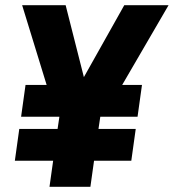

<svg xmlns="http://www.w3.org/2000/svg" viewBox="-20 -717 667 737"><path d="M170 0H327L341 -100H484L501 -222H358L365 -269H508L525 -391H449L627 -697H457L302 -421L232 -697H65L159 -391H78L61 -269H208L201 -222H54L37 -100H184Z"/></svg>

Font: HK Grotesk Black
Style: Italic
Weight: 900
Italic angle: -16°
Designer: Alfredo Marco Pradil
Foundry: Hanken Design Co.
Version: Version 3.001;FEAKit 1.0